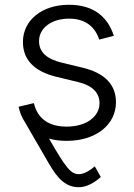

<svg xmlns="http://www.w3.org/2000/svg" viewBox="-20 -573 556 797"><path d="M257.3 11.7C377.9 11.7 461.4 -55.2 461.4 -148.4C461.4 -220.7 416 -269.5 323.2 -292L239.7 -312C172.4 -328.1 142.1 -356.9 142.1 -402.8C142.1 -457 194.3 -495.6 266.6 -495.6C338.4 -495.6 375 -458.5 392.1 -408.7L452.6 -424.3C427.2 -502.9 369.1 -553.2 266.1 -553.2C155.8 -553.2 75.2 -490.2 75.2 -398.9C75.2 -325.2 121.6 -276.4 215.3 -253.9L304.2 -232.4C363.3 -218.3 393.1 -188.5 393.1 -144.5C393.1 -89.4 338.9 -47.4 256.3 -47.4C184.1 -47.4 136.2 -79.1 120.6 -145L57.1 -129.9C62.5 -105.5 71.3 -84 83.5 -65.9L184.1 107.9C220.2 170.4 254.4 204.1 307.6 204.1C340.3 204.1 374 184.1 398.4 161.6L373.5 117.7C354 133.8 330.6 149.9 307.1 149.9C274.9 149.9 254.4 126 183.6 2.4C205.6 8.8 230.5 11.7 257.3 11.7Z"/></svg>

Font: Raveo Light
Style: Regular
Weight: 300
Designer: Jakub Foglar, Rasmus Andersson (Inter)
Foundry: Jakubfoglar.com
Version: Version 1.100;Glyphs 3.2.3 (3260)